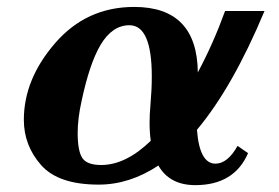

<svg xmlns="http://www.w3.org/2000/svg" viewBox="-20 -522 805 554"><path d="M543.5 12.2Q469.2 12.2 437 -44.4Q354 10.7 264.6 10.7Q148.4 10.7 98.6 -45.7Q48.8 -102.1 48.8 -176.3Q48.8 -293.5 139.2 -397.7Q229.5 -502 367.2 -502Q548.8 -502 550.8 -313Q595.7 -397 629.4 -490.2H743.2Q651.4 -270.5 548.3 -147.5Q555.7 -49.8 601.6 -49.8Q636.7 -49.8 665.5 -101.1L695.8 -80.1Q655.8 12.2 543.5 12.2ZM272 -45.9Q342.8 -45.9 415 -115.7Q411.6 -139.6 411.6 -168Q411.6 -191.9 414.1 -218.8Q418 -264.6 418 -301.3Q418 -449.2 353.5 -449.2Q304.2 -449.2 270.5 -393.1Q238.3 -338.9 215.3 -230Q204.1 -179.7 204.1 -138.2Q204.1 -86.9 217.3 -66.4Q230.5 -45.9 272 -45.9Z"/></svg>

Font: Munson
Style: Bold Italic
Weight: 700
Italic angle: -12°
Designer: Paul James MIller
Foundry: High-Logic / Made with FontCreator
Version: Version 2.10;May 5, 2019;FontCreator 11.5.0.2430 64-bit